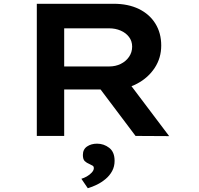

<svg xmlns="http://www.w3.org/2000/svg" viewBox="-20 -720 1056 1017"><path d="M175 0V-700H582Q659 -700 715.5 -672.5Q772 -645 803 -595Q834 -545 834 -479Q834 -413 799.5 -360.5Q765 -308 706.5 -277Q648 -246 576 -246H320V0ZM698 0 460 -316 618 -341 876 1ZM320 -368H559Q592 -368 619.5 -381.5Q647 -395 663.5 -419Q680 -443 680 -473Q680 -502 663.5 -524Q647 -546 619 -558Q591 -570 558 -570H320ZM445 277 411 227Q425 223 440 214.5Q455 206 466 194Q477 182 477 171Q477 161 470.5 157.5Q464 154 454 149Q439 143 429 133.5Q419 124 419 101Q419 71 441 56Q463 41 494 41Q530 41 558.5 63Q587 85 587 132Q587 162 574 186Q561 210 539.5 228Q518 246 493.5 258Q469 270 445 277Z"/></svg>

Font: Lexend Zetta SemiBold
Style: Regular
Weight: 600
Designer: Bonnie Shaver-Troup, Thomas Jockin
Foundry: Lexend
Version: Version 1.007